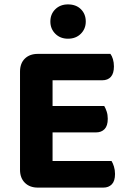

<svg xmlns="http://www.w3.org/2000/svg" viewBox="-20 -851 584 873"><path d="M71 -424H219V-6Q210 -4 191.5 -1Q173 2 152 2Q115 2 93 -20Q71 -42 71 -79ZM219 -182H71V-525Q71 -563 93 -584.5Q115 -606 152 -606Q173 -606 191.5 -603Q210 -600 219 -598ZM152 -249V-369H454Q460 -359 465 -344Q470 -329 470 -311Q470 -279 455.5 -264Q441 -249 417 -249ZM152 2V-119H487Q493 -110 498 -94Q503 -78 503 -60Q503 -28 488.5 -13Q474 2 450 2ZM152 -486V-606H482Q489 -597 493.5 -582Q498 -567 498 -549Q498 -517 484 -501.5Q470 -486 445 -486ZM370 -753Q370 -720 347.5 -697.5Q325 -675 289 -675Q254 -675 231.5 -697.5Q209 -720 209 -753Q209 -787 231.5 -809Q254 -831 289 -831Q326 -831 348 -809Q370 -787 370 -753Z"/></svg>

Font: Baloo Bhaijaan 2
Style: Bold
Weight: 700
Designer: Sanskriti Dholi, Noopur Datye and Ek Type
Foundry: Ek Type
Version: Version 1.701